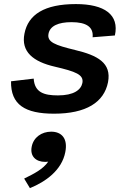

<svg xmlns="http://www.w3.org/2000/svg" viewBox="-20 -560 660 966"><path d="M362 -539.5C203.5 -539.5 121.5 -487 103 -390.5C85 -299.5 147 -249.5 256 -224.5C360 -200 402.5 -185 394.5 -142.5C387.5 -108 351.5 -80 271.5 -80C202 -80 154 -94.5 149.5 -164.5L35.5 -151C33.5 -33 106 12 252 12C413 12 503.5 -45 523.5 -146.5C542 -243.5 471 -281.5 357.5 -308.5C257 -333 216 -348 224 -390C231.5 -430 274 -448.5 340 -448.5C415.5 -448.5 451 -423.5 446 -372.5L558 -381.5C581 -486 506 -539.5 362 -539.5ZM207.5 254.5C212.5 254.5 217.5 254 222.5 253.5C197 291 150.5 314.5 101.5 338.5L130.5 386.5C209.5 354.5 291 296.5 308.5 205.5C322.5 135 288.5 102.5 237.5 102.5C189.5 102.5 148.5 131 139.5 178C130 225.5 160 254.5 207.5 254.5Z"/></svg>

Font: Monaspace Neon SemiBold
Style: Italic
Weight: 600
Italic angle: -11°
Designer: Riley Cran & the Lettermatic Team
Foundry: Lettermatic
Version: Version 1.200 (Monaspace Neon)